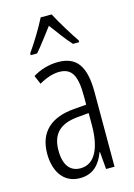

<svg xmlns="http://www.w3.org/2000/svg" viewBox="-118 -827 627 899"><g transform="rotate(-15 195.5 -377.5)"><path d="M225 -765H172C150 -721 110 -655 81 -615V-606H112C137 -634 171 -681 199 -717C227 -679 258 -636 286 -606H316V-615C294 -646 249 -719 225 -765ZM195 -542C153 -542 110 -530 73 -507L91 -465C129 -487 162 -496 189 -496C248 -496 272 -459 272 -358V-315L211 -310C99 -301 36 -245 36 -140C36 -61 72 10 156 10C222 10 255 -31 275 -84H277L284 0H325V-360C325 -485 288 -542 195 -542ZM217 -269 273 -274V-216C273 -106 240 -34 170 -34C120 -34 91 -70 91 -141C91 -220 131 -261 217 -269Z"/></g></svg>

Font: Noto Sans Devanagari UI ExtraCondensed Light
Style: Regular
Weight: 300
Width: 2
Designer: Jelle Bosma - Monotype Design Team
Foundry: Monotype Imaging Inc.
Version: Version 2.004